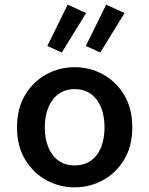

<svg xmlns="http://www.w3.org/2000/svg" viewBox="-20 -791 640 823"><path d="M300 12Q235 12 179 -18.5Q123 -49 88 -106.5Q53 -164 53 -245Q53 -327 88 -384.5Q123 -442 179 -472.5Q235 -503 300 -503Q365 -503 421 -472.5Q477 -442 512 -384.5Q547 -327 547 -245Q547 -164 512 -106.5Q477 -49 421 -18.5Q365 12 300 12ZM300 -82Q340 -82 369 -102Q398 -122 413 -159Q428 -196 428 -245Q428 -294 413 -331Q398 -368 369 -388.5Q340 -409 300 -409Q260 -409 231.5 -388.5Q203 -368 187.5 -331Q172 -294 172 -245Q172 -196 187.5 -159Q203 -122 231.5 -102Q260 -82 300 -82ZM245 -566 183 -594 270 -771 349 -735ZM410 -566 348 -594 435 -771 514 -735Z"/></svg>

Font: Source Code Pro SemiBold
Style: Regular
Weight: 600
Monospace: yes
Designer: Paul D. Hunt, Teo Tuominen
Foundry: Adobe Systems Incorporated
Version: Version 1.018;hotconv 1.0.116;makeotfexe 2.5.65601